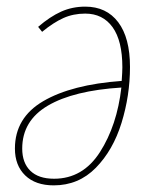

<svg xmlns="http://www.w3.org/2000/svg" viewBox="-20 -549 463 579"><path d="M372 -347Q372 -261 346.5 -178.5Q321 -96 269 -43Q217 10 142 10Q87 10 56 -20Q25 -50 25 -101Q25 -194 110.5 -244Q196 -294 347 -305Q349 -333 349 -346Q349 -426 319.5 -467Q290 -508 237 -508Q201 -508 171 -494.5Q141 -481 107 -453L95 -468Q131 -499 164.5 -514Q198 -529 237 -529Q301 -529 336.5 -482Q372 -435 372 -347ZM346 -285Q202 -276 124.5 -230.5Q47 -185 47 -101Q47 -58 71.5 -34Q96 -10 143 -10Q230 -10 281.5 -90.5Q333 -171 346 -285Z"/></svg>

Font: Fira Sans Extra Condensed Thin
Style: Italic
Weight: 250
Width: 3
Italic angle: -8°
Designer: Carrois Corporate & Edenspiekermann AG
Foundry: Carrois Corporate GbR & Edenspiekermann AG
Version: Version 4.203